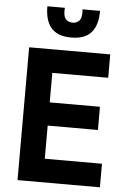

<svg xmlns="http://www.w3.org/2000/svg" viewBox="-62 -1002 688 1047"><g transform="rotate(5 281.5 -479.0)"><path d="M74.5 0V-727H518.5V-599H212.5V-437.5H487.5V-310.5H212.5V-129H525.5V0ZM298.5 -800Q224 -800 189 -839.8Q154 -879.5 154 -958.5H250Q246 -916 259.5 -898.8Q273 -881.5 298.5 -881.5Q323.5 -881.5 337 -898.8Q350.5 -916 346.5 -958.5H442.5Q442.5 -879.5 407.5 -839.8Q372.5 -800 298.5 -800Z"/></g></svg>

Font: Spline Sans SemiBold
Style: Regular
Weight: 600
Designer: Eben Sorkin, Mirko Velimirovic
Foundry: Sorkin Type
Version: Version 1.000; ttfautohint (v1.8.3)